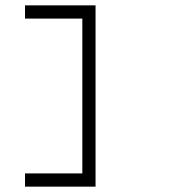

<svg xmlns="http://www.w3.org/2000/svg" viewBox="-20 -610 640 723"><path d="M74.2 43H290V-540H74.2V-589.8H339.8V92.8H74.2Z"/></svg>

Font: Compagnon Roman
Style: Regular
Weight: 400
Designer: Juliette Duhe, Lea Pradine
Foundry: Velvetyne Type Foundry
Version: Version 1.000;PS 001.000;hotconv 1.0.88;makeotf.lib2.5.64775